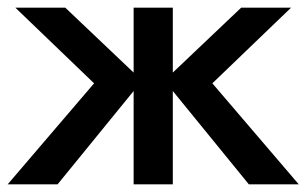

<svg xmlns="http://www.w3.org/2000/svg" viewBox="-20 -480 798 500"><path d="M608 -460 430 -291V-460H328V-291L150 -460H20L225 -263L0 0H130L328 -243V0H430V-243L628 0H758L533 -263L738 -460Z"/></svg>

Font: Jost Medium
Style: Regular
Weight: 500
Version: Version 3.710